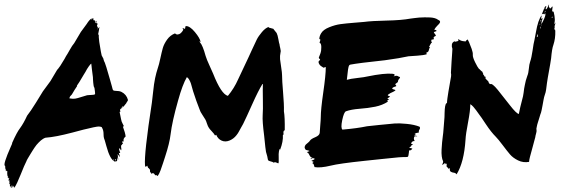

<svg xmlns="http://www.w3.org/2000/svg" viewBox="-45 -746 2571 878"><path d="M398.1 -649.5Q397.1 -646.7 393.3 -645.7Q393.3 -648.6 396.2 -650.5Q396.2 -650.5 397.1 -650.5ZM514.3 -252.4ZM517.1 -255.2Q516.2 -254.3 514.3 -252.4V-254.3Q514.3 -254.3 515.2 -256.2Q516.2 -256.2 517.1 -255.2ZM512.4 -70.5Q513.3 -69.5 513.3 -67.6H511.4Q511.4 -68.6 512.4 -70.5ZM496.2 -18.1ZM496.2 -17.1Q496.2 -17.1 496.2 -17.1ZM495.2 -24.8Q496.2 -23.8 496.2 -21Q496.2 -18.1 496.2 -17.1H494.3L495.2 -19Q496.2 -23.8 495.2 -24.8ZM496.2 -17.1ZM12.4 112.4ZM12.4 112.4Q13.3 112.4 13.3 110.5Q14.3 112.4 12.4 112.4ZM0 108.6Q3.8 106.7 4.8 106.7Q4.8 107.6 4.3 108.1Q3.8 108.6 2.9 109.5L1.9 110.5ZM521.9 -168.6Q519 -168.6 517.1 -166.7Q527.6 -139 529.5 -121.9Q516.2 -111.4 521 -99L519 -98.1L518.1 -101.9Q509.5 -95.2 518.1 -91.4Q518.1 -90.5 515.2 -88.1Q512.4 -85.7 512.4 -82.9Q508.6 -84.8 510.5 -83.8Q507.6 -79 509 -70Q510.5 -61 509.5 -59Q506.7 -58.1 502.9 -68.6Q499 -65.7 499.5 -62.4Q500 -59 502.4 -53.8Q504.8 -48.6 504.8 -46.7Q500 -45.7 498.1 -47.6Q503.8 -30.5 502.9 -29.5L501.9 -28.6Q498.1 -37.1 491.4 -41Q497.1 -31.4 491.4 -18.1Q490.5 -17.1 490.5 -11.4Q490.5 -6.7 484.8 -9.5Q482.9 -10.5 483.3 -10Q483.8 -9.5 483.3 -8.1Q482.9 -6.7 482.9 -5.7Q469.5 -10.5 459.5 -29Q449.5 -47.6 441.4 -78.1Q433.3 -108.6 430.5 -114.3Q428.6 -121.9 428.6 -131Q428.6 -140 427.1 -147.6Q425.7 -155.2 420 -164.8Q411.4 -168.6 398.1 -166.7Q384.8 -164.8 361.9 -159Q339 -153.3 337.1 -153.3Q322.9 -149.5 284.8 -139.5Q246.7 -129.5 217.1 -123.8Q187.6 -118.1 162.9 -116.2Q157.1 -114.3 151.9 -111Q146.7 -107.6 141.9 -103.8Q137.1 -100 131.4 -93.8Q125.7 -87.6 121.9 -83.3Q118.1 -79 112.9 -71Q107.6 -62.9 104.8 -58.6Q101.9 -54.3 96.2 -44.8Q90.5 -35.2 89 -32.9Q87.6 -30.5 81.9 -21Q76.2 -11.4 76.2 -9.5Q66.7 8.6 50 51Q33.3 93.3 21 112.4V111.4Q21 110.5 21 109.5Q20 112.4 18.1 112.4Q21 107.6 18.1 106.7Q17.1 107.6 15.2 107.6Q15.2 101.9 15.2 102.9H13.3Q12.4 102.9 12.4 106.7L11.4 110.5Q7.6 110.5 7.6 112.4Q3.8 110.5 6.7 107.6Q9.5 104.8 9.5 101.9Q4.8 105.7 1 106.7Q-1 101 1.9 94.3Q-1.9 94.3 -1 98.1Q-3.8 97.1 -1 83.8Q-2.9 83.8 -3.8 83.8Q-1.9 81.9 -1.9 78.1Q-1.9 77.1 -3.8 79L-5.7 80Q-7.6 79 -4.3 73.3Q-1 67.6 -4.8 66.7Q-4.8 68.6 -5.7 69.5Q-6.7 70.5 -8.6 70.5Q-8.6 69.5 -7.6 69Q-6.7 68.6 -6.7 67.6Q-7.6 65.7 -9.5 67.6Q-9.5 63.8 -7.6 61Q-7.6 60 -9 60.5Q-10.5 61 -10.5 60Q-10.5 57.1 -11.9 49.5Q-13.3 41.9 -9.5 37.1L-11.4 38.1Q-13.3 39 -13.3 38.1V34.3Q-15.2 34.3 -18.1 37.1Q-19 35.2 -18.1 31.4L-17.1 30.5Q-21 29.5 -21 21Q-21 12.4 -21.9 12.4Q-33.3 9.5 4.8 -76.2Q11.4 -89.5 10.5 -92.4Q32.4 -141.9 46.7 -160Q62.9 -181.9 79 -217.1Q94.3 -236.2 119.5 -276.7Q144.8 -317.1 151.4 -328.6L185.7 -375.2L215.2 -424.8Q219 -430.5 220 -430.5L230.5 -444.8Q256.2 -485.7 257.1 -489.5Q261.9 -496.2 273.8 -517.6Q285.7 -539 294.3 -548.6L324.8 -600Q347.6 -630.5 351.4 -636.2Q363.8 -656.2 374.3 -661.9Q373.3 -656.2 374.3 -655.2Q375.2 -656.2 376.7 -660Q378.1 -663.8 381.9 -662.9Q381.9 -657.1 381.9 -656.2Q381.9 -655.2 383.3 -653.3Q384.8 -651.4 388.6 -653.3Q391.4 -648.6 391.4 -645.7Q390.5 -642.9 390.5 -641.9Q392.4 -641 395.2 -642.9H397.1Q397.1 -638.1 398.1 -638.1Q399 -639 401 -640Q401 -635.2 400 -631.4L399 -630.5Q398.1 -629.5 398.6 -627.6Q399 -625.7 401 -622.9Q402.9 -620 402.9 -619Q401.9 -618.1 401 -617.1Q406.7 -615.2 407.6 -621.9H408.6H409.5Q407.6 -606.7 402.9 -584.8Q403.8 -585.7 405.7 -588.6L406.7 -590.5Q405.7 -578.1 409 -553.8Q412.4 -529.5 416.2 -510.5L420 -492.4L427.6 -478.1Q428.6 -476.2 429 -473.8Q429.5 -471.4 430 -469.5Q430.5 -467.6 430.5 -466.7Q433.3 -464.8 441.4 -438.6Q449.5 -412.4 457.6 -383.3Q465.7 -354.3 466.7 -351Q467.6 -347.6 468.6 -343.8Q469.5 -340 470 -338.1Q470.5 -336.2 471.9 -334.3Q473.3 -332.4 476.2 -331.4Q479 -330.5 483.8 -330.5Q501 -330.5 510.5 -325.7Q533.3 -314.3 540 -289.5Q541 -286.7 533.3 -276.2L532.4 -274.3L531.4 -272.4L529.5 -270.5Q520 -258.1 518.1 -257.1Q517.1 -259 513.3 -259Q511.4 -250.5 509.5 -249.5Q501 -247.6 505.7 -235.2Q503.8 -234.3 501.9 -234.3Q502.9 -231.4 508.6 -201Q509.5 -195.2 511.4 -190Q513.3 -184.8 516.7 -178.6Q520 -172.4 521.9 -168.6ZM386.7 -345.7H385.7Q383.8 -349.5 382.9 -355.7Q381.9 -361.9 381.4 -367.6Q381 -373.3 380.5 -379.5Q380 -385.7 380 -389.5V-392.4L375.2 -429.5Q373.3 -445.7 372.4 -455.2Q369.5 -454.3 361 -442.4Q352.4 -430.5 345.7 -417.1L338.1 -404.8Q314.3 -363.8 306.7 -354.3L307.6 -352.4Q303.8 -346.7 295.7 -334.3Q287.6 -321.9 283.8 -314.3Q282.9 -312.4 280.5 -310.5Q278.1 -308.6 276.7 -306.7Q275.2 -304.8 273.8 -301.9Q272.4 -299 272.4 -296.2Q288.6 -293.3 298.1 -294.8Q307.6 -296.2 326.7 -302.4Q345.7 -308.6 353.3 -310.5Q359 -311.4 364.3 -311.4Q369.5 -311.4 372.9 -311.9Q376.2 -312.4 379 -312.4Q381.9 -312.4 383.8 -312.9Q385.7 -313.3 387.1 -313.8Q388.6 -314.3 389.5 -315.2Q390.5 -316.2 389 -329Q387.6 -341.9 386.7 -345.7ZM401 -611.4Q401 -613.3 401.9 -615.2H401Q400 -613.3 400 -611.4ZM426.7 -474.3Q426.7 -471.4 428.6 -471.4Q427.6 -473.3 426.7 -474.3ZM476.2 -11.4V-13.3Q475.2 -15.2 475.2 -16.2Q474.3 -18.1 472.4 -16.2ZM483.8 -12.4Q487.6 -13.3 484.8 -17.1H480Q480 -14.3 483.8 -12.4Z M1253.3 -237.1Q1258.1 -210.5 1257.1 -149.5Q1253.3 -150.5 1251.9 -145.7Q1250.5 -141 1251.4 -136.2Q1252.4 -131.4 1250.5 -129.5L1248.6 -128.6Q1250.5 -99 1236.2 -61.9L1235.2 -62.9L1233.3 -64.8Q1231.4 -59 1230.5 -53.3Q1228.6 -44.8 1229.5 -22.9Q1230.5 0 1227.6 1Q1226.7 1 1224.8 0Q1221.9 -1.9 1211.4 -4.8Q1210.5 -4.8 1209.5 -2.9L1207.6 -1.9Q1202.9 -5.7 1190.5 -8.6Q1183.8 -10.5 1181.9 -12.4Q1180 -14.3 1179 -21.4Q1178.1 -28.6 1177.1 -31.4Q1174.3 -41 1171.4 -51.4Q1169.5 -59 1162.9 -125.7Q1154.3 -192.4 1156.2 -219Q1158.1 -243.8 1157.1 -290.5Q1156.2 -337.1 1157.1 -361.9H1155.2Q1136.2 -331.4 1108.1 -268.6Q1080 -205.7 1066.7 -179Q1064.8 -175.2 1057.6 -162.9Q1050.5 -150.5 1047.1 -143.8Q1043.8 -137.1 1036.7 -128.1Q1029.5 -119 1021.9 -113.3Q1014.3 -107.6 1005.7 -103.8Q985.7 -95.2 968.6 -102.9Q951.4 -110.5 943.8 -129.5Q941.9 -127.6 938.1 -126.7Q934.3 -134.3 923.8 -145.2Q913.3 -156.2 910.5 -161Q905.7 -167.6 901.4 -181Q897.1 -194.3 894.3 -199Q891.4 -204.8 881 -220Q870.5 -235.2 867.6 -245.7Q852.4 -283.8 838.1 -328.6Q837.1 -331.4 833.8 -343.8Q830.5 -356.2 828.1 -363.8Q825.7 -371.4 820.5 -381Q815.2 -390.5 809.5 -393.3Q789.5 -359 769.5 -286.7Q741.9 -189.5 735.2 -132.4Q730.5 -91.4 709.5 -27.6Q706.7 -19 700.5 0Q694.3 19 689 33.3Q683.8 47.6 676.2 59Q670.5 54.3 667.6 54.3L666.7 55.2L664.8 56.2Q663.8 55.2 662.4 51.9Q661 48.6 657.1 46.7Q653.3 43.8 647.6 49.5Q646.7 44.8 645.7 43.8Q644.8 42.9 643.8 42.9Q642.9 42.9 641.9 41.9Q641 41 641 38.1Q641 36.2 641 30.5Q638.1 26.7 636.2 24.3Q634.3 21.9 633.3 21.9Q632.4 21.9 631.9 21Q631.4 20 631.4 19Q629.5 17.1 629.5 13.3Q627.6 10.5 624.8 14.3Q622.9 17.1 621 16.7Q619 16.2 618.1 10.5Q613.3 -41 649.5 -276.2Q651.4 -287.6 655.2 -325.7Q659 -363.8 664.3 -388.6Q669.5 -413.3 677.1 -436.2Q681.9 -449.5 688.1 -478.6Q694.3 -507.6 699.5 -526.2Q704.8 -544.8 719 -564.8Q733.3 -584.8 755.2 -593.3Q762.9 -586.7 768.6 -588.6Q781.9 -589.5 793.3 -609.5Q793.3 -610.5 792.4 -611.9Q791.4 -613.3 790.5 -614.8Q789.5 -616.2 790.5 -617.1Q791.4 -618.1 795.7 -615.7Q800 -613.3 801 -614.3Q801.9 -615.2 802.4 -621Q802.9 -626.7 804.8 -626.7Q822.9 -627.6 846.2 -599.5Q869.5 -571.4 872.4 -554.3Q868.6 -554.3 865.7 -559V-558.1L869.5 -552.4Q881.9 -539 895.2 -490.5Q900 -474.3 913.3 -445.7Q926.7 -417.1 929.5 -409.5Q966.7 -315.2 997.1 -307.6Q1025.7 -341.9 1043.8 -382.9Q1048.6 -392.4 1090.5 -481.9Q1093.3 -487.6 1107.1 -518.1Q1121 -548.6 1129 -564.8Q1137.1 -581 1152.9 -599.5Q1168.6 -618.1 1183.8 -622.9V-620L1204.8 -614.3L1211.4 -605.7Q1219 -597.1 1220 -595.2Q1224.8 -585.7 1228.1 -566.2Q1231.4 -546.7 1233.3 -542.9Q1233.3 -539 1236.7 -525.2Q1240 -511.4 1238.1 -507.6Q1234.3 -489.5 1235.7 -475.2Q1237.1 -461 1241 -437.1Q1244.8 -413.3 1244.8 -402.9Q1244.8 -379 1249.5 -323.3Q1254.3 -267.6 1253.3 -237.1Z M1941 -609.5Q1950.5 -609.5 1951.4 -604.8Q1951.4 -603.8 1949 -602.9Q1946.7 -601.9 1943.3 -601Q1940 -600 1939 -599Q1938.1 -598.1 1943.8 -590.5Q1950.5 -582.9 1946.7 -581Q1941.9 -581 1937.1 -573.3Q1940 -569.5 1939 -567.6Q1938.1 -565.7 1935.7 -565.7Q1933.3 -565.7 1930 -564.8Q1926.7 -563.8 1925.7 -561.9H1929.5L1927.6 -560L1925.7 -557.1Q1926.7 -556.2 1928.1 -556.2Q1929.5 -556.2 1930.5 -552.4Q1924.8 -548.6 1917.1 -531.4L1921.9 -528.6Q1918.1 -526.7 1917.1 -521Q1916.2 -515.2 1913.8 -511Q1911.4 -506.7 1904.8 -505.7Q1904.8 -501.9 1906.7 -498.1Q1892.4 -493.3 1863.8 -491.4Q1835.2 -489.5 1822.9 -488.6Q1784.8 -480 1715.2 -470.5Q1699 -468.6 1668.6 -465.2Q1638.1 -461.9 1614.3 -459Q1590.5 -456.2 1580 -454.3Q1576.2 -453.3 1568.6 -452.4Q1561 -451.4 1557.1 -450.5Q1553.3 -449.5 1551.4 -446.7Q1546.7 -441 1541 -381Q1556.2 -385.7 1590 -389.5Q1623.8 -393.3 1634.3 -396.2Q1713.3 -412.4 1750.5 -408.6Q1762.9 -406.7 1759 -401Q1757.1 -398.1 1754.3 -396.2Q1769.5 -402.9 1777.1 -396.2Q1783.8 -394.3 1784.3 -392.4Q1784.8 -390.5 1782.4 -388.1Q1780 -385.7 1777.6 -381.9Q1775.2 -378.1 1775.2 -375.2Q1775.2 -371.4 1772.4 -369Q1769.5 -366.7 1767.1 -365.2Q1764.8 -363.8 1762.9 -361.9Q1761 -360 1763.8 -359Q1769.5 -352.4 1765.7 -351.4Q1761.9 -350.5 1755.2 -347.6Q1748.6 -344.8 1748.6 -340Q1750.5 -338.1 1758.1 -336.2Q1765.7 -334.3 1761.9 -331.4Q1757.1 -327.6 1740 -320Q1728.6 -313.3 1728.1 -311Q1727.6 -308.6 1739 -304.8L1733.3 -300Q1732.4 -300 1730.5 -298.6Q1728.6 -297.1 1726.7 -296.2Q1726.7 -295.2 1730 -293.3Q1733.3 -291.4 1733.3 -289.5Q1732.4 -289.5 1731 -289Q1729.5 -288.6 1727.6 -287.6L1725.7 -286.7Q1726.7 -284.8 1727.6 -282.9Q1728.6 -281.9 1728.6 -281Q1703.8 -264.8 1671 -258.1Q1638.1 -251.4 1599.5 -248.6Q1561 -245.7 1537.1 -237.1Q1527.6 -233.3 1520 -196.7Q1512.4 -160 1521 -153.3Q1587.6 -159 1633.3 -168.6Q1642.9 -169.5 1691.4 -174.8Q1740 -180 1760.5 -181.4Q1781 -182.9 1815.2 -179.5Q1849.5 -176.2 1873.3 -166.7Q1876.2 -163.8 1875.7 -160Q1875.2 -156.2 1873.3 -153.8Q1871.4 -151.4 1870.5 -147.6Q1869.5 -143.8 1870.5 -140Q1853.3 -137.1 1850.5 -135.2Q1854.3 -134.3 1858.1 -133.3Q1857.1 -132.4 1854.3 -131.4Q1848.6 -127.6 1849 -127.1Q1849.5 -126.7 1854.8 -125.7Q1860 -124.8 1863.8 -123.8Q1861 -121.9 1851.4 -122.9Q1843.8 -113.3 1851.4 -101Q1839 -101.9 1835.2 -90.5Q1835.2 -88.6 1835.7 -88.1Q1836.2 -87.6 1839 -87.1Q1841.9 -86.7 1843.8 -85.7Q1843.8 -84.8 1839 -82.9Q1834.3 -81 1835.2 -77.1L1827.6 -72.4L1826.7 -70.5Q1829.5 -70.5 1833.3 -68.6Q1839 -66.7 1841 -66.7L1840 -65.7Q1835.2 -57.1 1825.7 -58.1Q1825.7 -54.3 1824.8 -48.6Q1822.9 -32.4 1821 -30Q1819 -27.6 1808.6 -27.6Q1804.8 -27.6 1796.2 -27.6Q1787.6 -27.6 1779 -26.7Q1751.4 -23.8 1699 -18.6Q1646.7 -13.3 1621.9 -10.5Q1504.8 1.9 1467.6 11.4Q1420 22.9 1393.3 18.1Q1392.4 17.1 1391.9 13.3Q1391.4 9.5 1389.5 5.7Q1387.6 1.9 1383.8 1Q1382.9 -1.9 1389.5 -5.7Q1388.6 -6.7 1384.3 -8.1Q1380 -9.5 1379.5 -10Q1379 -10.5 1380.5 -11.4Q1381.9 -12.4 1384.3 -13.3Q1386.7 -14.3 1389 -15.2Q1391.4 -16.2 1392.9 -17.6Q1394.3 -19 1393.3 -21Q1383.8 -22.9 1378.1 -26.7Q1372.4 -30.5 1371 -34.8Q1369.5 -39 1366.2 -43.8Q1362.9 -48.6 1359 -49.5Q1357.1 -50.5 1361 -51.4Q1362.9 -52.4 1365.7 -53.3Q1371.4 -55.2 1370.5 -55.2Q1369.5 -57.1 1361.4 -58.6Q1353.3 -60 1352.4 -61.9Q1346.7 -69.5 1348.6 -75.7Q1350.5 -81.9 1353.8 -85.2Q1357.1 -88.6 1363.3 -93.3Q1369.5 -98.1 1372.4 -102.9Q1377.1 -110.5 1396.7 -118.6Q1416.2 -126.7 1417.1 -139Q1417.1 -145.7 1419.5 -172.4Q1421.9 -199 1421.9 -210.5Q1421.9 -244.8 1433.3 -323.8Q1444.8 -402.9 1444.8 -439Q1442.9 -440 1438.6 -437.6Q1434.3 -435.2 1433.3 -437.1Q1425.7 -441.9 1422.4 -444.3Q1419 -446.7 1415.7 -451.4Q1412.4 -456.2 1411.4 -462.9Q1411.4 -464.8 1415.2 -468.6Q1419 -472.4 1419 -474.3L1417.1 -476.2Q1415.2 -477.1 1413.8 -479.5Q1412.4 -481.9 1413.3 -483.8L1420 -501Q1424.8 -514.3 1424.3 -531.4Q1423.8 -548.6 1417.1 -549.5Q1416.2 -550.5 1416.7 -552.4Q1417.1 -554.3 1418.6 -558.6Q1420 -562.9 1420 -563.8Q1420 -565.7 1417.6 -566.7Q1415.2 -567.6 1415.2 -569.5Q1416.2 -581.9 1423.8 -594.3Q1433.3 -610.5 1460.5 -621.4Q1487.6 -632.4 1512.4 -635.7Q1537.1 -639 1573.3 -641.9Q1609.5 -644.8 1619 -645.7Q1655.2 -650.5 1722.9 -651.9Q1790.5 -653.3 1832.4 -661Q1840 -661.9 1850 -663.3Q1860 -664.8 1871.9 -665.7Q1883.8 -666.7 1897.1 -666.7Q1910.5 -666.7 1921.9 -666.2Q1933.3 -665.7 1942.9 -662.9Q1952.4 -660 1957.1 -656.2Q1965.7 -652.4 1967.1 -648.6Q1968.6 -644.8 1965.2 -640Q1961.9 -635.2 1957.1 -631Q1952.4 -626.7 1947.6 -620.5Q1942.9 -614.3 1941 -609.5ZM1384.8 -20Q1381.9 -21.9 1379 -21.9Q1376.2 -21.9 1375.2 -21Q1375.2 -20 1376.2 -19Q1377.1 -18.1 1378.1 -19Q1383.8 -19 1384.8 -20Z M2488.6 -609.5Q2493.3 -617.1 2494.3 -603.8Q2495.2 -569.5 2485.7 -541Q2479 -523.8 2475.2 -479Q2474.3 -469.5 2460 -390.5Q2458.1 -381.9 2456.2 -366.2Q2454.3 -350.5 2452.4 -336.7Q2450.5 -322.9 2446.7 -313.3Q2442.9 -302.9 2440.5 -289Q2438.1 -275.2 2436.2 -265.2Q2434.3 -255.2 2431.9 -242.9Q2429.5 -230.5 2425.7 -221.9Q2424.8 -219 2421 -206.2Q2417.1 -193.3 2414.3 -184.8Q2411.4 -176.2 2409.5 -165.7Q2406.7 -156.2 2408.6 -150.5Q2409.5 -145.7 2406.2 -134.3Q2402.9 -122.9 2402.9 -119Q2401 -111.4 2397.1 -97.6Q2393.3 -83.8 2392.4 -80Q2390.5 -72.4 2386.2 -57.1Q2381.9 -41.9 2378.6 -29Q2375.2 -16.2 2374.3 -5.7Q2347.6 -1 2324.3 -12.4Q2301 -23.8 2287.1 -40Q2273.3 -56.2 2253.3 -82.9Q2233.3 -109.5 2221.9 -121Q2211.4 -131.4 2200.5 -145.2Q2189.5 -159 2175.2 -180.5Q2161 -201.9 2157.1 -207.6Q2154.3 -211.4 2146.2 -222.4Q2138.1 -233.3 2132.9 -241Q2127.6 -248.6 2120 -257.1Q2112.4 -265.7 2105.7 -269.5Q2105.7 -240 2095.2 -185.7Q2084.8 -131.4 2083.8 -107.6Q2077.1 -3.8 2042.9 51.4Q2039 44.8 2030.5 43.8Q2021.9 42.9 2016.2 39Q2010.5 35.2 2012.4 24.8Q2010.5 21.9 2007.6 24.8Q2007.6 26.7 2005.7 26.7Q2005.7 21.9 2000.5 19Q1995.2 16.2 1998.1 6.7Q1997.1 2.9 1993.3 0Q1992.4 1 1991.9 2.9Q1991.4 4.8 1989.5 5.7L1987.6 -1Q1984.8 0 1984.8 4.8Q1981 3.8 1979 8.6Q1977.1 8.6 1978.1 4.8Q1979 1 1981 -2.9Q1981.9 -5.7 1981 -9.5Q1977.1 -16.2 1975.2 -30.5Q1973.3 -44.8 1974.3 -62.4Q1975.2 -80 1976.7 -95.2Q1978.1 -110.5 1980 -123.8Q1981.9 -137.1 1981.9 -139Q1982.9 -150.5 1984.8 -174.8Q1986.7 -199 1987.6 -210.5Q1987.6 -212.4 1988.1 -230.5Q1988.6 -248.6 1990.5 -259.5Q1992.4 -270.5 1997.1 -276.2Q1998.1 -272.4 1999 -271.4Q1999 -282.9 2001 -296.7Q2002.9 -310.5 2005.7 -327.6Q2008.6 -344.8 2010.5 -355.2Q2011.4 -361.9 2013.8 -374.3Q2016.2 -386.7 2017.6 -395.7Q2019 -404.8 2017.1 -413.3L2020 -464.8Q2021.9 -489.5 2022.9 -506.7L2023.8 -522.9Q2020 -532.4 2021.4 -542.4Q2022.9 -552.4 2033.3 -557.1L2035.2 -556.2L2036.2 -555.2Q2037.1 -555.2 2041.4 -556.2Q2045.7 -557.1 2048.6 -558.1Q2051.4 -559 2051.4 -560Q2051.4 -561.9 2050.5 -563.8Q2049.5 -566.7 2052.4 -566.7Q2060 -560 2071 -558.1Q2081.9 -556.2 2085.7 -557.1Q2085.7 -561 2086.7 -561Q2089.5 -561 2092.4 -565.7Q2094.3 -565.7 2100 -552.9Q2105.7 -540 2111.9 -522.4Q2118.1 -504.8 2117.1 -495.2Q2116.2 -484.8 2127.6 -461.4Q2139 -438.1 2145.7 -430.5Q2145.7 -432.4 2152.4 -424.8Q2159 -418.1 2160 -419Q2165.7 -408.6 2165.7 -401.9Q2166.7 -402.9 2168.6 -403.8Q2167.6 -397.1 2171.4 -396.2Q2174.3 -395.2 2176.2 -394.3Q2175.2 -391.4 2174.3 -388.6Q2176.2 -384.8 2185.7 -376.2Q2187.6 -373.3 2188.6 -373.3Q2189.5 -365.7 2196.2 -361Q2204.8 -367.6 2231.4 -334.8Q2258.1 -301.9 2287.1 -264.3Q2316.2 -226.7 2327.6 -224.8Q2331.4 -247.6 2346.7 -305.7Q2348.6 -313.3 2349.5 -322.4Q2350.5 -331.4 2351.9 -341Q2353.3 -350.5 2355.2 -358.1Q2358.1 -376.2 2366.7 -400Q2371.4 -410.5 2373.3 -431.4Q2375.2 -452.4 2379 -462.9Q2385.7 -481.9 2390.5 -515.7Q2395.2 -549.5 2399 -562.9Q2401 -570.5 2405.7 -598.6Q2410.5 -626.7 2417.1 -646.2Q2423.8 -665.7 2431.4 -675.2Q2432.4 -675.2 2431.9 -673.3Q2431.4 -671.4 2430.5 -667.1Q2429.5 -662.9 2429.5 -660Q2431.4 -659 2433.3 -661.9Q2435.2 -663.8 2436.2 -662.9Q2432.4 -650.5 2429.5 -636.2Q2435.2 -640 2443.8 -661Q2452.4 -681.9 2447.6 -685.7Q2443.8 -681 2443.8 -680Q2441 -682.9 2439.5 -683.3Q2438.1 -683.8 2435.7 -681.9Q2433.3 -680 2432.4 -680Q2440 -700 2444.3 -709.5Q2448.6 -719 2453.3 -718.1Q2453.3 -717.1 2452.4 -713.3Q2451.4 -709.5 2451 -706.7Q2450.5 -703.8 2451.4 -702.9Q2457.1 -704.8 2463.8 -722.9L2465.7 -725.7Q2465.7 -724.8 2465.7 -722.9Q2465.7 -721 2465.2 -718.6Q2464.8 -716.2 2464.8 -715.2Q2466.7 -713.3 2468.1 -710.5Q2469.5 -707.6 2470 -707.6Q2470.5 -707.6 2474.3 -708.6Q2475.2 -709.5 2477.1 -712.9Q2479 -716.2 2481.9 -716.2V-712.4Q2481.9 -711.4 2481 -706.7Q2479 -694.3 2481 -693.8Q2482.9 -693.3 2484.3 -692.9Q2485.7 -692.4 2486.7 -692.4Q2497.1 -651.4 2487.6 -634.3Q2492.4 -637.1 2493.3 -642.9Q2494.3 -641.9 2494.3 -638.1L2493.3 -634.3Q2493.3 -630.5 2492.4 -630.5Q2489.5 -626.7 2491.4 -623.8Q2492.4 -624.8 2490.5 -616.2Q2488.6 -611.4 2488.6 -609.5ZM2429.5 -655.2 2426.7 -653.3 2427.6 -646.7 2429.5 -649.5Q2430.5 -655.2 2429.5 -655.2ZM2425.7 -642.9Q2424.8 -643.8 2424.8 -644.8Q2425.7 -641 2426.7 -640ZM2409.5 -576.2 2414.3 -579Q2414.3 -581 2414.3 -583.3Q2414.3 -585.7 2414.3 -587.6Q2414.3 -589.5 2412.4 -588.6ZM2422.9 -633.3V-632.4L2424.8 -633.3Q2425.7 -637.1 2423.8 -638.1Q2423.8 -637.1 2423.3 -635.7Q2422.9 -634.3 2422.9 -633.3ZM2426.7 -617.1Q2429.5 -621.9 2427.6 -625.7Q2424.8 -619 2424.8 -615.2L2426.7 -616.2ZM2426.7 -618.1V-617.1Q2426.7 -617.1 2426.7 -618.1ZM2430.5 -629.5V-630.5Q2431.4 -633.3 2430.5 -635.2Q2429.5 -631.4 2428.6 -629.5ZM2446.7 -709.5 2445.7 -703.8 2447.6 -706.7 2449.5 -710.5Q2448.6 -712.4 2446.7 -709.5ZM2448.6 -691.4 2449.5 -697.1 2446.7 -694.3 2445.7 -687.6ZM2481 -665.7Q2482.9 -668.6 2481.9 -669.5Q2476.2 -669.5 2479 -663.8Z"/></svg>

Font: KAZYinfo
Style: Bold
Weight: 700
Designer: emmanuel didier
Foundry: emmanuel didier
Version: Version 001.000